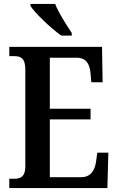

<svg xmlns="http://www.w3.org/2000/svg" viewBox="-20 -951 598 971"><path d="M290 -771H343V-784C318 -822 276 -886 259 -931H134V-921C156 -886 238 -807 290 -771ZM27 0H523L528 -179H472L466 -135C460 -91 440 -55 391 -55H232V-347H438V-401H232V-659H368C417 -659 434 -626 438 -579L442 -535H499L496 -714H27V-667H52C82 -667 108 -659 108 -601V-108C108 -60 86 -47 53 -47H27Z"/></svg>

Font: Noto Serif Georgian Condensed SemiBold
Style: Regular
Weight: 600
Width: 3
Designer: Monotype Design Team, Akaki Razmadze
Foundry: Google LLC
Version: Version 2.003